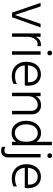

<svg xmlns="http://www.w3.org/2000/svg" viewBox="1212 -1964 946 3410"><g transform="rotate(90 1685.0 -259.0)"><path d="M287 0H205L30 -507H94L165 -294L246 -49Q256 -86 329 -294L403 -507H467Z M634 0H573V-507H634V-421Q676 -513 776 -513Q783 -513 801 -511V-449Q781 -455 761 -455Q707 -455 670.5 -401.5Q634 -348 634 -283Z M952 0H891V-507H952ZM951.5 -699.5Q964 -687 964 -669Q964 -651 951.5 -639Q939 -627 921 -627Q903 -627 891 -639Q879 -651 879 -669Q879 -687 891 -699.5Q903 -712 921 -712Q939 -712 951.5 -699.5Z M1471 -25Q1411 5 1331 5Q1218 5 1147.5 -65.5Q1077 -136 1077 -251Q1077 -373 1139 -443Q1201 -513 1300 -513Q1393 -513 1448 -452Q1503 -391 1503 -280Q1503 -246 1499 -226H1141Q1148 -142 1199 -97.5Q1250 -53 1334 -53Q1420 -53 1471 -87ZM1298 -456Q1234 -456 1191 -411Q1148 -366 1141 -282H1440V-305Q1440 -374 1401.5 -415Q1363 -456 1298 -456Z M2010 0H1949V-335Q1949 -394 1919 -425Q1889 -456 1840 -456Q1778 -456 1733 -408.5Q1688 -361 1688 -280V0H1627V-507H1688V-420Q1735 -515 1849 -515Q1922 -515 1966 -470Q2010 -425 2010 -354Z M2189 -247Q2189 -160 2231.5 -105Q2274 -50 2339 -50Q2404 -50 2451 -97.5Q2498 -145 2498 -256Q2498 -312 2482.5 -353.5Q2467 -395 2442.5 -416.5Q2418 -438 2393.5 -447.5Q2369 -457 2345 -457Q2277 -457 2233 -402.5Q2189 -348 2189 -247ZM2559 0H2498V-74Q2445 8 2341 8Q2239 8 2182 -66.5Q2125 -141 2125 -248Q2125 -366 2186 -440.5Q2247 -515 2343 -515Q2442 -515 2498 -431V-707H2559Z M2776 64Q2776 126 2744.5 160Q2713 194 2657 194Q2624 194 2588 180V120Q2623 136 2658 136Q2715 136 2715 62V-507H2776ZM2774.5 -699.5Q2787 -687 2787 -669Q2787 -651 2774.5 -639Q2762 -627 2744 -627Q2726 -627 2714 -639Q2702 -651 2702 -669Q2702 -687 2714 -699.5Q2726 -712 2744 -712Q2762 -712 2774.5 -699.5Z M3290 -25Q3230 5 3150 5Q3037 5 2966.5 -65.5Q2896 -136 2896 -251Q2896 -373 2958 -443Q3020 -513 3119 -513Q3212 -513 3267 -452Q3322 -391 3322 -280Q3322 -246 3318 -226H2960Q2967 -142 3018 -97.5Q3069 -53 3153 -53Q3239 -53 3290 -87ZM3117 -456Q3053 -456 3010 -411Q2967 -366 2960 -282H3259V-305Q3259 -374 3220.5 -415Q3182 -456 3117 -456Z"/></g></svg>

Font: Hind Siliguri Light
Style: Regular
Weight: 300
Designer: Jyotish Sonowal
Foundry: Indian Type Foundry
Version: Version 1.001;PS 1.0;hotconv 1.0.86;makeotf.lib2.5.63406; tt